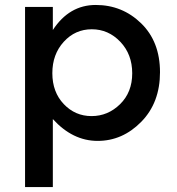

<svg xmlns="http://www.w3.org/2000/svg" viewBox="-20 -560 712 774"><path d="M193 -80V194H81V-532H193V-439Q259 -540 366 -540Q473 -540 549 -466Q625 -392 625 -269Q625 -146 549.5 -69Q474 8 373.5 8Q273 8 193 -80ZM191 -265Q191 -189 237 -140.5Q283 -92 349 -92Q415 -92 464 -140Q513 -188 513 -264.5Q513 -341 465 -391.5Q417 -442 350 -442Q283 -442 237 -391.5Q191 -341 191 -265Z"/></svg>

Font: Montreal
Style: Regular
Weight: 400
Designer: Julieta Ulanovsky, usr_local_share
Foundry: Julieta Ulanovsky, usr_local_share
Version: Version 2.001